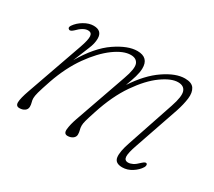

<svg xmlns="http://www.w3.org/2000/svg" viewBox="-93 -620 895 802"><g transform="rotate(30 354.0 -219.0)"><path d="M291 -69.5 379 -320.5Q399 -376 390.8 -396.8Q382.5 -417.5 355 -417.5Q320 -417.5 275.2 -384.8Q230.5 -352 188.2 -292.5Q146 -233 118 -152.5Q102 -105.5 97 -86.8Q92 -68 92 -57.5Q92 -47.5 94.8 -38.5Q97.5 -29.5 97.5 -19.5Q97.5 -6.5 87.2 0.8Q77 8 62 8Q44.5 8 45 -11.2Q45.5 -30.5 60 -71.5L155.5 -343Q169.5 -383 168 -400Q166.5 -417 149 -417Q126.5 -417 98.5 -388Q93 -383 87.8 -380.2Q82.5 -377.5 78 -380Q68.5 -385 76.5 -397.5Q90.5 -418 114 -431.8Q137.5 -445.5 159.5 -445.5Q200.5 -445.5 200.5 -407Q200.5 -383 188.2 -354.5Q176 -326 157 -278Q208 -365.5 266.8 -405.5Q325.5 -445.5 370.5 -445.5Q426 -445.5 424.5 -391Q424 -373 417.5 -350.8Q411 -328.5 399.5 -298.5Q447 -371 501.8 -408.2Q556.5 -445.5 600 -445.5Q633 -445.5 644.8 -427.5Q656.5 -409.5 652.8 -379.5Q649 -349.5 637 -313L564 -100.5Q549 -58 550 -40Q551 -22 569 -22Q579 -22 590.8 -27.8Q602.5 -33.5 618.5 -49.5Q631.5 -61.5 637.5 -58Q641.5 -56 641.2 -50.5Q641 -45 638 -40Q626.5 -21 604.2 -6.8Q582 7.5 557.5 7.5Q523 7.5 519.2 -18.5Q515.5 -44.5 533 -95L608.5 -319.5Q627 -374 619.2 -395.8Q611.5 -417.5 583 -417.5Q550.5 -417.5 505.8 -385.5Q461 -353.5 417.2 -290.2Q373.5 -227 343.5 -134Q332 -99 328 -84Q324 -69 324 -59.5Q324 -48 326.8 -39Q329.5 -30 329.5 -19Q329.5 -7 319 0.5Q308.5 8 294 8Q275.5 8 278 -15.8Q280.5 -39.5 291 -69.5Z"/></g></svg>

Font: Fraunces 72pt SuperSoft Thin
Style: Italic
Weight: 100
Italic angle: -16°
Version: Version 1.000;[b76b70a41]